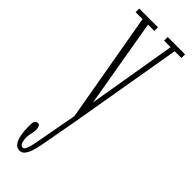

<svg xmlns="http://www.w3.org/2000/svg" viewBox="-261 -539 803 803"><g transform="rotate(45 141.0 -137.0)"><path d="M75.5 251Q59 251 49 237.5Q39 224 34.8 200.5Q30.5 177 30.5 146.5Q30.5 131.5 34.2 123Q38 114.5 47 114.5Q57 114.5 60.2 122.2Q63.5 130 63.5 141Q63.5 149 61.8 157Q60 165 58.2 173.2Q56.5 181.5 56.5 191.5Q56.5 208.5 61.2 220.5Q66 232.5 75.5 232.5Q83.5 232.5 88.5 221.8Q93.5 211 97.2 194.2Q101 177.5 104 160L136 -14L50.5 -502H9.5V-523.5H120.5V-502H83L150.5 -109L216.5 -502H178V-523.5H280.5V-502H240.5L154 3.5L124.5 165.5Q120 190 113.8 209.2Q107.5 228.5 98.2 239.8Q89 251 75.5 251Z"/></g></svg>

Font: Imbue 48pt Thin
Style: Regular
Weight: 250
Designer: Tyler Finck
Foundry: Etcetera Type Company
Version: Version 1.102